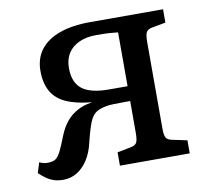

<svg xmlns="http://www.w3.org/2000/svg" viewBox="-64 -578 729 664"><g transform="rotate(-10 300.5 -246.5)"><path d="M106.9 14.2Q83 14.2 64.5 5.6Q45.9 -2.9 23.9 -23.9L35.2 -60.1Q43 -56.2 49.6 -54.7Q56.2 -53.2 63 -53.2Q80.1 -53.2 90.1 -58.6Q100.1 -64 109.6 -82.5Q119.1 -101.1 133.8 -139.2Q145 -166 160.9 -185.1Q176.8 -204.1 199 -216.1Q221.2 -228 247.1 -231.9L251 -232.9Q196.8 -237.8 161.9 -253.4Q127 -269 110.6 -298.1Q94.2 -327.1 94.2 -370.1Q94.2 -414.1 117.7 -444.6Q141.1 -475.1 185.5 -491Q230 -506.8 292 -506.8H548.8V-460L501 -451.2Q484.9 -448.2 480 -438.7Q475.1 -429.2 475.1 -402.8V-100.1Q475.1 -78.1 480 -69.1Q484.9 -60.1 500 -57.1L553.2 -45.9V0H308.1V-46.9L356 -56.2Q372.1 -59.1 377 -68.6Q381.8 -78.1 381.8 -104V-213.9Q372.1 -213.9 356 -213.9Q339.8 -213.9 325 -213.4Q310.1 -212.9 303.2 -211.9Q277.3 -208 262.7 -199Q248 -189.9 238.5 -167Q229 -144 217.8 -98.1Q210 -63 194.1 -38.1Q178.2 -13.2 156 0.5Q133.8 14.2 106.9 14.2ZM316.9 -266.1H381.8V-455.1Q365.7 -457 349.9 -458Q334 -459 305.2 -459Q271 -459 245.6 -447.5Q220.2 -436 206.5 -414.6Q192.9 -393.1 192.9 -362.8Q192.9 -312 222.4 -289.1Q252 -266.1 316.9 -266.1Z"/></g></svg>

Font: Literata
Style: Regular
Weight: 400
Designer: Latin by Veronika Burian and Jose Scaglione. Greek by Irene Vlachou. Cyrillic by Vera Evstafieva.
Foundry: TypeTogether
Version: Version 3.002